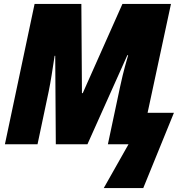

<svg xmlns="http://www.w3.org/2000/svg" viewBox="-20 -734 937 977"><path d="M508 223H709L865 -160H731L850 -714H603L401 -260H397L394 -714H156L5 0H171L228 -270C238 -318 247 -378 258 -450H261L264 0H425L628 -453H632C624 -423 610 -381 591 -292L529 0H634Z"/></svg>

Font: Noto Sans UI SemiCondensed Black
Style: Italic
Weight: 900
Width: 4
Italic angle: -372°
Designer: Monotype Design Team
Foundry: Monotype Imaging Inc.
Version: Version 1.901